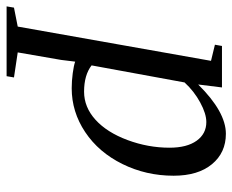

<svg xmlns="http://www.w3.org/2000/svg" viewBox="-142 -428 724 599"><g transform="rotate(90 220.5 -129.0)"><path d="M113.8 -1 108.4 43 85 178.2 163.1 189.9 159.2 212.9H-58.6L-54.7 189.9L4.4 178.2L111.3 -424.8L61 -437L64.9 -459H194.3L185.1 -384.8Q270.5 -471.2 338.9 -471.2Q397.9 -471.2 433.8 -427.7Q469.7 -384.3 469.7 -308.1Q469.7 -222.2 433.1 -148.2Q396.5 -74.2 333.5 -32.2Q270.5 9.8 196.8 9.8Q174.3 9.8 150.1 6.6Q126 3.4 113.8 -1ZM125.5 -52.2Q155.8 -28.8 207.5 -28.8Q255.9 -28.8 295.2 -64.5Q334.5 -100.1 358.4 -164.3Q382.3 -228.5 382.3 -295.4Q382.3 -349.6 360.6 -379.9Q338.9 -410.2 302.2 -410.2Q276.4 -410.2 241.2 -391.1Q206.1 -372.1 178.7 -342.3Z"/></g></svg>

Font: Tinos
Style: Italic
Weight: 400
Italic angle: -16.333°
Designer: Steve Matteson
Foundry: Monotype Imaging Inc.
Version: Version 1.32